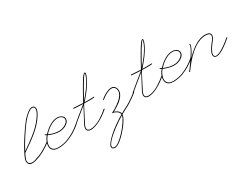

<svg xmlns="http://www.w3.org/2000/svg" viewBox="-118 -1456 3365 2595"><g transform="rotate(-30 1565.0 -158.5)"><path d="M37.1 5.9Q18.2 5.9 5.2 0.7Q-7.8 -4.6 -16 -13.3Q-24.1 -22.1 -28 -33.5Q-31.9 -44.9 -31.9 -56.6Q-31.9 -70.3 -29.3 -80.4Q-26.7 -90.5 -26 -91.8Q-13.7 -126.3 5.5 -165Q24.7 -203.8 46.9 -242.5Q69 -281.2 92.1 -318Q115.2 -354.8 135.4 -385.4Q156.9 -418.6 176.8 -446.6Q196.6 -474.6 211.9 -495.1Q227.2 -515.6 236.3 -527.7Q245.4 -539.7 245.4 -539.7Q245.4 -540.4 258.1 -554.7Q270.8 -569 289.7 -586.9Q308.6 -604.8 330.4 -622.4Q352.2 -640 371.1 -647.8Q389.3 -655.6 403.6 -655.6Q425.1 -655.6 437.2 -641.6Q449.2 -627.6 449.2 -607.4Q449.2 -593.8 444 -577.5Q438.8 -561.2 430.7 -544.9Q422.5 -528.6 412.4 -513Q402.3 -497.4 392.6 -483.7Q363.3 -443.4 331.1 -408.5Q298.8 -373.7 255.9 -336.9Q212.9 -300.1 155.3 -258.1Q97.7 -216.1 17.6 -161.5Q8.5 -142.6 0.3 -124Q-7.8 -105.5 -15 -87.2Q-16.3 -83.3 -17.6 -78.1Q-18.9 -73.6 -19.5 -68Q-20.2 -62.5 -20.2 -56.6Q-20.2 -30.6 -2.9 -17.9Q14.3 -5.2 39.7 -5.2Q59.9 -5.2 82.7 -12.4Q123.7 -24.7 157.9 -38.4Q192.1 -52.1 223 -68.7Q253.9 -85.3 283.5 -105.1Q313.2 -125 345.1 -149.7Q347.7 -151 349 -151Q354.8 -151 354.8 -145.2Q354.8 -141.3 352.9 -140.6Q320.3 -115.9 290 -95.4Q259.8 -74.9 228.2 -57.9Q196.6 -41 161.8 -26.7Q127 -12.4 85.3 -0.7Q72.3 3.3 59.9 4.6Q47.5 5.9 37.1 5.9ZM254.6 -532.6Q253.3 -531.2 242.2 -517.3Q231.1 -503.3 213.9 -479.2Q196.6 -455.1 173.8 -422.2Q151 -389.3 126.6 -350.9Q102.2 -312.5 76.8 -269.9Q51.4 -227.2 28.6 -182.9Q79.4 -218.1 120.1 -247.1Q160.8 -276 193.7 -301.8Q226.6 -327.5 253.3 -350.3Q279.9 -373 302.4 -395.8Q324.9 -418.6 344.7 -441.7Q364.6 -464.8 383.5 -490.9Q410.2 -528 423.8 -557.9Q437.5 -587.9 437.5 -608.1Q437.5 -624.3 428.1 -634.1Q418.6 -643.9 403 -643.9Q388 -643.9 371.4 -635.7Q354.8 -627.6 338.5 -615.2Q322.3 -602.9 307.3 -588.5Q292.3 -574.2 280.6 -561.8Q268.9 -549.5 261.7 -541Q254.6 -532.6 254.6 -532.6Z M373.7 -8.5Q350.9 -20.8 341.5 -41Q332 -61.2 332 -85.3Q332 -104.2 336.9 -124.3Q341.8 -144.5 350.3 -163.1Q358.7 -181.6 369.1 -197.6Q379.6 -213.5 390.6 -225.3Q380.2 -230.5 375.3 -233.1Q370.4 -235.7 369.1 -237.3Q367.8 -238.9 368.2 -239.6Q368.5 -240.2 368.5 -241.5Q368.5 -247.4 374.3 -247.4Q377 -247.4 376.3 -247.7Q375.7 -248 376.3 -247.1Q377 -246.1 381.2 -243.5Q385.4 -240.9 399.1 -234.4Q453.8 -293 513.3 -327.5Q572.9 -362 628.3 -362Q647.1 -362 664.7 -356.8Q682.3 -351.6 696 -342.1Q709.6 -332.7 717.8 -319.3Q725.9 -306 725.9 -289.7Q725.9 -262.4 709.3 -241.5Q692.7 -220.7 668.3 -207Q643.9 -193.4 615.9 -186.5Q587.9 -179.7 564.5 -179.7Q535.8 -179.7 509.8 -184.6Q483.7 -189.5 462.6 -195.6Q441.4 -201.8 425.8 -208.7Q410.2 -215.5 401.7 -219.4Q391.9 -210.3 381.5 -195Q371.1 -179.7 363 -161.8Q354.8 -143.9 349.3 -124Q343.8 -104.2 343.8 -85.3Q343.8 -48.2 369.5 -26Q395.2 -3.9 449.2 -3.9Q470.1 -3.9 491.5 -6.8Q513 -9.8 532.6 -14Q552.1 -18.2 567.7 -23.1Q583.3 -28 593.1 -31.9Q619.1 -42.3 644.2 -54.4Q669.3 -66.4 695 -81.4Q720.7 -96.4 748 -116.2Q775.4 -136.1 806.6 -162.8Q809.2 -164.1 810.5 -164.1Q812.5 -164.1 814.5 -162.8Q816.4 -161.5 816.4 -158.2Q816.4 -155.6 814.5 -153.6Q782.6 -126.3 754.6 -106.4Q726.6 -86.6 700.5 -71.3Q674.5 -56 649.1 -44.3Q623.7 -32.6 597 -21.5Q582.7 -16.3 565.1 -11.1Q547.5 -5.9 528.3 -2Q509.1 2 488.9 4.6Q468.8 7.2 449.2 7.2Q428.4 7.2 408.9 3.6Q389.3 0 373.7 -8.5ZM427.1 -220.7Q437.5 -216.1 452.1 -210.9Q466.8 -205.7 484.4 -201.5Q502 -197.3 522.1 -194.3Q542.3 -191.4 563.2 -191.4Q589.8 -191.4 616.5 -199.2Q643.2 -207 664.7 -220.1Q686.2 -233.1 699.9 -251Q713.5 -268.9 713.5 -288.4Q713.5 -302.1 706.7 -313.5Q699.9 -324.9 688.2 -333.3Q676.4 -341.8 661.1 -346.4Q645.8 -350.9 629.6 -350.9Q608.7 -350.9 584.3 -345.1Q559.9 -339.2 532.2 -325.2Q504.6 -311.2 473.6 -287.8Q442.7 -264.3 409.5 -228.5Z M783.2 -143.2Q800.8 -158.9 820.6 -175.5Q840.5 -192.1 861 -209.3Q881.5 -226.6 901.7 -243.2Q921.9 -259.8 940.8 -274.7Q984.4 -310.5 1028 -345.1Q1020.2 -345.1 1001.6 -345.7Q983.1 -346.4 961.3 -347.7Q939.5 -349 918.6 -350.3Q897.8 -351.6 886.1 -352.9Q880.2 -354.2 880.2 -359.4Q880.2 -364.6 886.1 -364.6Q887.4 -364.6 889.6 -364.6Q891.9 -364.6 897.1 -363.9Q967.4 -358.1 1033.9 -356.1Q1077.5 -438.2 1113.9 -502.6Q1150.4 -567.1 1178.1 -611.7Q1205.7 -656.2 1224.6 -679.7Q1243.5 -703.1 1252.6 -703.1Q1255.2 -703.1 1260.1 -701.2Q1265 -699.2 1265 -689.5Q1265 -680.3 1261.7 -668.9Q1258.5 -657.6 1256.5 -652.3Q1238.3 -604.8 1210.6 -559.2Q1182.9 -513.7 1153.6 -474.3Q1124.3 -434.9 1097.7 -404Q1071 -373 1055.3 -355.5Q1069 -355.5 1082.4 -355.1Q1095.7 -354.8 1108.7 -354.8Q1154.9 -354.8 1199.2 -356.8Q1205.1 -356.8 1205.1 -350.9Q1205.1 -347 1194 -345.4Q1182.9 -343.8 1167.6 -343.4Q1152.3 -343.1 1136.7 -343.1Q1121.1 -343.1 1112 -343.1Q1095.1 -343.1 1078.5 -343.4Q1061.8 -343.8 1044.9 -344.4Q1041.7 -341.1 1039.7 -338.9Q1037.8 -336.6 1035.8 -334.6Q1010.4 -286.5 987.6 -242.8Q964.8 -199.2 947.9 -166Q931 -132.8 920.9 -112.6Q910.8 -92.4 910.2 -91.8Q905.6 -83.3 903 -74.9Q899.7 -67.7 897.8 -58.6Q895.8 -49.5 895.8 -40.4Q895.8 -0.7 946 -0.7Q975.3 -0.7 1005.5 -9.4Q1035.8 -18.2 1065.1 -31.9Q1094.4 -45.6 1121.1 -62.5Q1147.8 -79.4 1170.2 -96Q1192.7 -112.6 1209.3 -126.6Q1225.9 -140.6 1235 -148.4Q1237.6 -149.7 1238.9 -149.7Q1244.8 -149.7 1244.8 -143.9Q1244.8 -141.3 1242.8 -139.3Q1205.7 -106.1 1165.7 -78.5Q1125.7 -50.8 1087.2 -30.9Q1048.8 -11.1 1012.7 0Q976.6 11.1 947.3 11.1Q915.4 11.1 899.7 -3.3Q884.1 -17.6 884.1 -41Q884.1 -50.8 886.4 -60.5Q888.7 -70.3 891.6 -78.1Q894.5 -85.9 896.8 -90.8Q899.1 -95.7 899.7 -97Q900.4 -98.3 910.5 -117.8Q920.6 -137.4 937.5 -168.9Q954.4 -200.5 975.9 -241.2Q997.4 -281.9 1020.2 -324.9Q1019.5 -324.2 1004.2 -311.8Q988.9 -299.5 965.5 -280.6Q942.1 -261.7 914.1 -238.9Q886.1 -216.1 860.7 -195Q835.3 -173.8 816.1 -157.2Q796.9 -140.6 791 -134.1Q788.4 -131.5 785.8 -131.5Q782.6 -131.5 781.2 -133.5Q779.9 -135.4 779.9 -137.4Q779.9 -140.6 783.2 -143.2ZM1058.6 -377Q1073.6 -393.9 1100.6 -425.1Q1127.6 -456.4 1156.2 -496.1Q1184.9 -535.8 1211.3 -581.1Q1237.6 -626.3 1251.3 -671.9Q1253.3 -677.7 1253.6 -681.6Q1253.9 -685.5 1253.9 -688.2Q1253.9 -691.4 1252.6 -691.4Q1245.4 -691.4 1225.3 -662.1Q1205.1 -632.8 1177.4 -586.9Q1149.7 -541 1118.5 -485.4Q1087.2 -429.7 1058.6 -377Z M1060.5 341.8Q1063.2 319.7 1090.8 284.8Q1118.5 250 1164.4 208.3Q1210.3 166.7 1272.1 122.1Q1334 77.5 1404.9 35.8Q1403 13.7 1389 -1Q1375 -15.6 1359 -24.1Q1343.1 -32.6 1329.8 -35.8Q1316.4 -39.1 1316.4 -39.1L1298.2 -42.3L1314.5 -50.1Q1314.5 -50.1 1322.6 -54Q1330.7 -57.9 1343.8 -65.4Q1356.8 -72.9 1373.7 -83Q1390.6 -93.1 1408.9 -106.1Q1465.5 -145.8 1495.8 -185.2Q1526 -224.6 1526 -260.4Q1526 -274.7 1522.1 -288.1Q1518.2 -301.4 1510.1 -311.8Q1502 -322.3 1489.9 -328.5Q1477.9 -334.6 1462.2 -334.6Q1443.4 -334.6 1423.5 -328.1Q1403.6 -321.6 1387.7 -313.8Q1371.7 -306 1361 -299.5Q1350.3 -293 1350.3 -293Q1330.1 -279.9 1319.7 -271.8Q1309.2 -263.7 1304 -258.8Q1298.8 -253.9 1297.2 -252.3Q1295.6 -250.7 1293.6 -250.7Q1288.4 -250.7 1288.4 -255.9Q1288.4 -259.1 1289.7 -260.4Q1290.4 -261.1 1305 -274.4Q1319.7 -287.8 1343.8 -302.7Q1345.7 -303.4 1356.8 -310.5Q1367.8 -317.7 1384.8 -325.5Q1401.7 -333.3 1422.2 -339.8Q1442.7 -346.4 1462.9 -346.4Q1482.4 -346.4 1496.4 -338.9Q1510.4 -331.4 1519.5 -319Q1528.6 -306.6 1533.2 -291.3Q1537.8 -276 1537.8 -260.4Q1537.8 -232.4 1524.7 -207Q1511.7 -181.6 1491.5 -159.2Q1471.4 -136.7 1446.9 -117.8Q1422.5 -99 1399.7 -84.6Q1377 -70.3 1359 -60.5Q1341.1 -50.8 1334 -46.9Q1342.4 -44.3 1355.8 -38.4Q1369.1 -32.6 1381.8 -23.4Q1394.5 -14.3 1404.3 -1.3Q1414.1 11.7 1416 29.3Q1434.9 18.2 1452.8 8.8Q1470.7 -0.7 1487.6 -9.1Q1531.2 -30.6 1569.3 -54.7Q1607.4 -78.8 1635.4 -99.3Q1663.4 -119.8 1679.7 -133.5Q1696 -147.1 1696.6 -147.1Q1697.9 -148.4 1699.9 -148.4Q1706.4 -148.4 1706.4 -142.6Q1706.4 -140.6 1704.4 -138.7Q1703.8 -138 1687.5 -124.3Q1671.2 -110.7 1642.6 -89.8Q1613.9 -69 1575.5 -44.6Q1537.1 -20.2 1492.8 1.3Q1475.3 10.4 1456.4 20.5Q1437.5 30.6 1417.3 42.3Q1416.7 59.9 1405.3 85.3Q1393.9 110.7 1375.3 140Q1356.8 169.3 1331.7 200.8Q1306.6 232.4 1278.6 263Q1263.7 279.3 1242.2 300.5Q1220.7 321.6 1196.6 340.5Q1172.5 359.4 1147.8 372.4Q1123 385.4 1102.9 385.4Q1084 385.4 1072.3 374.3Q1060.5 363.3 1060.5 346.4ZM1404.9 49.5Q1363.3 74.2 1322.3 101.9Q1281.2 129.6 1244.5 157.6Q1207.7 185.5 1176.1 212.9Q1144.5 240.2 1121.4 265Q1098.3 289.7 1085.3 310.2Q1072.3 330.7 1072.3 345.7Q1072.3 360.7 1082 367.2Q1091.8 373.7 1104.8 373.7Q1117.8 373.7 1136.1 365.6Q1154.3 357.4 1175.8 341.8Q1197.3 326.2 1221.4 304.4Q1245.4 282.6 1270.2 255.2Q1295.6 227.2 1319 197.6Q1342.4 168 1361 140.3Q1379.6 112.6 1391.3 88.9Q1403 65.1 1404.9 49.5Z M1684.9 -143.2Q1702.5 -158.9 1722.3 -175.5Q1742.2 -192.1 1762.7 -209.3Q1783.2 -226.6 1803.4 -243.2Q1823.6 -259.8 1842.4 -274.7Q1886.1 -310.5 1929.7 -345.1Q1921.9 -345.1 1903.3 -345.7Q1884.8 -346.4 1863 -347.7Q1841.1 -349 1820.3 -350.3Q1799.5 -351.6 1787.8 -352.9Q1781.9 -354.2 1781.9 -359.4Q1781.9 -364.6 1787.8 -364.6Q1789.1 -364.6 1791.3 -364.6Q1793.6 -364.6 1798.8 -363.9Q1869.1 -358.1 1935.5 -356.1Q1979.2 -438.2 2015.6 -502.6Q2052.1 -567.1 2079.8 -611.7Q2107.4 -656.2 2126.3 -679.7Q2145.2 -703.1 2154.3 -703.1Q2156.9 -703.1 2161.8 -701.2Q2166.7 -699.2 2166.7 -689.5Q2166.7 -680.3 2163.4 -668.9Q2160.2 -657.6 2158.2 -652.3Q2140 -604.8 2112.3 -559.2Q2084.6 -513.7 2055.3 -474.3Q2026 -434.9 1999.3 -404Q1972.7 -373 1957 -355.5Q1970.7 -355.5 1984 -355.1Q1997.4 -354.8 2010.4 -354.8Q2056.6 -354.8 2100.9 -356.8Q2106.8 -356.8 2106.8 -350.9Q2106.8 -347 2095.7 -345.4Q2084.6 -343.8 2069.3 -343.4Q2054 -343.1 2038.4 -343.1Q2022.8 -343.1 2013.7 -343.1Q1996.7 -343.1 1980.1 -343.4Q1963.5 -343.8 1946.6 -344.4Q1943.4 -341.1 1941.4 -338.9Q1939.5 -336.6 1937.5 -334.6Q1912.1 -286.5 1889.3 -242.8Q1866.5 -199.2 1849.6 -166Q1832.7 -132.8 1822.6 -112.6Q1812.5 -92.4 1811.8 -91.8Q1807.3 -83.3 1804.7 -74.9Q1801.4 -67.7 1799.5 -58.6Q1797.5 -49.5 1797.5 -40.4Q1797.5 -0.7 1847.7 -0.7Q1877 -0.7 1907.2 -9.4Q1937.5 -18.2 1966.8 -31.9Q1996.1 -45.6 2022.8 -62.5Q2049.5 -79.4 2071.9 -96Q2094.4 -112.6 2111 -126.6Q2127.6 -140.6 2136.7 -148.4Q2139.3 -149.7 2140.6 -149.7Q2146.5 -149.7 2146.5 -143.9Q2146.5 -141.3 2144.5 -139.3Q2107.4 -106.1 2067.4 -78.5Q2027.3 -50.8 1988.9 -30.9Q1950.5 -11.1 1914.4 0Q1878.3 11.1 1849 11.1Q1817.1 11.1 1801.4 -3.3Q1785.8 -17.6 1785.8 -41Q1785.8 -50.8 1788.1 -60.5Q1790.4 -70.3 1793.3 -78.1Q1796.2 -85.9 1798.5 -90.8Q1800.8 -95.7 1801.4 -97Q1802.1 -98.3 1812.2 -117.8Q1822.3 -137.4 1839.2 -168.9Q1856.1 -200.5 1877.6 -241.2Q1899.1 -281.9 1921.9 -324.9Q1921.2 -324.2 1905.9 -311.8Q1890.6 -299.5 1867.2 -280.6Q1843.8 -261.7 1815.8 -238.9Q1787.8 -216.1 1762.4 -195Q1737 -173.8 1717.8 -157.2Q1698.6 -140.6 1692.7 -134.1Q1690.1 -131.5 1687.5 -131.5Q1684.2 -131.5 1682.9 -133.5Q1681.6 -135.4 1681.6 -137.4Q1681.6 -140.6 1684.9 -143.2ZM1960.3 -377Q1975.3 -393.9 2002.3 -425.1Q2029.3 -456.4 2057.9 -496.1Q2086.6 -535.8 2113 -581.1Q2139.3 -626.3 2153 -671.9Q2154.9 -677.7 2155.3 -681.6Q2155.6 -685.5 2155.6 -688.2Q2155.6 -691.4 2154.3 -691.4Q2147.1 -691.4 2127 -662.1Q2106.8 -632.8 2079.1 -586.9Q2051.4 -541 2020.2 -485.4Q1988.9 -429.7 1960.3 -377Z M2166.7 -8.5Q2143.9 -20.8 2134.4 -41Q2125 -61.2 2125 -85.3Q2125 -104.2 2129.9 -124.3Q2134.8 -144.5 2143.2 -163.1Q2151.7 -181.6 2162.1 -197.6Q2172.5 -213.5 2183.6 -225.3Q2173.2 -230.5 2168.3 -233.1Q2163.4 -235.7 2162.1 -237.3Q2160.8 -238.9 2161.1 -239.6Q2161.5 -240.2 2161.5 -241.5Q2161.5 -247.4 2167.3 -247.4Q2169.9 -247.4 2169.3 -247.7Q2168.6 -248 2169.3 -247.1Q2169.9 -246.1 2174.2 -243.5Q2178.4 -240.9 2192.1 -234.4Q2246.7 -293 2306.3 -327.5Q2365.9 -362 2421.2 -362Q2440.1 -362 2457.7 -356.8Q2475.3 -351.6 2488.9 -342.1Q2502.6 -332.7 2510.7 -319.3Q2518.9 -306 2518.9 -289.7Q2518.9 -262.4 2502.3 -241.5Q2485.7 -220.7 2461.3 -207Q2436.8 -193.4 2408.9 -186.5Q2380.9 -179.7 2357.4 -179.7Q2328.8 -179.7 2302.7 -184.6Q2276.7 -189.5 2255.5 -195.6Q2234.4 -201.8 2218.7 -208.7Q2203.1 -215.5 2194.7 -219.4Q2184.9 -210.3 2174.5 -195Q2164.1 -179.7 2155.9 -161.8Q2147.8 -143.9 2142.3 -124Q2136.7 -104.2 2136.7 -85.3Q2136.7 -48.2 2162.4 -26Q2188.2 -3.9 2242.2 -3.9Q2263 -3.9 2284.5 -6.8Q2306 -9.8 2325.5 -14Q2345.1 -18.2 2360.7 -23.1Q2376.3 -28 2386.1 -31.9Q2412.1 -42.3 2437.2 -54.4Q2462.2 -66.4 2488 -81.4Q2513.7 -96.4 2541 -116.2Q2568.4 -136.1 2599.6 -162.8Q2602.2 -164.1 2603.5 -164.1Q2605.5 -164.1 2607.4 -162.8Q2609.4 -161.5 2609.4 -158.2Q2609.4 -155.6 2607.4 -153.6Q2575.5 -126.3 2547.5 -106.4Q2519.5 -86.6 2493.5 -71.3Q2467.4 -56 2442.1 -44.3Q2416.7 -32.6 2390 -21.5Q2375.7 -16.3 2358.1 -11.1Q2340.5 -5.9 2321.3 -2Q2302.1 2 2281.9 4.6Q2261.7 7.2 2242.2 7.2Q2221.4 7.2 2201.8 3.6Q2182.3 0 2166.7 -8.5ZM2220.1 -220.7Q2230.5 -216.1 2245.1 -210.9Q2259.8 -205.7 2277.3 -201.5Q2294.9 -197.3 2315.1 -194.3Q2335.3 -191.4 2356.1 -191.4Q2382.8 -191.4 2409.5 -199.2Q2436.2 -207 2457.7 -220.1Q2479.2 -233.1 2492.8 -251Q2506.5 -268.9 2506.5 -288.4Q2506.5 -302.1 2499.7 -313.5Q2492.8 -324.9 2481.1 -333.3Q2469.4 -341.8 2454.1 -346.4Q2438.8 -350.9 2422.5 -350.9Q2401.7 -350.9 2377.3 -345.1Q2352.9 -339.2 2325.2 -325.2Q2297.5 -311.2 2266.6 -287.8Q2235.7 -264.3 2202.5 -228.5Z M2484.4 -2.6Q2483.1 -1.3 2491.9 -13Q2500.7 -24.7 2515.3 -44.6Q2529.9 -64.5 2548.8 -90.8Q2567.7 -117.2 2587.2 -146.5Q2615.2 -188.2 2632.2 -217.1Q2649.1 -246.1 2658.5 -265.6Q2668 -285.2 2671.2 -296.2Q2674.5 -307.3 2674.5 -313.2Q2674.5 -317.1 2673.5 -318.7Q2672.5 -320.3 2672.5 -322.3Q2672.5 -328.1 2678.4 -328.1Q2685.5 -328.1 2685.5 -313.8Q2685.5 -299.5 2667.3 -260.1Q2649.1 -220.7 2605.5 -152.3Q2688.8 -241.5 2767.9 -287.1Q2847 -332.7 2916 -332.7Q2955.7 -332.7 2979.2 -320Q3002.6 -307.3 3002.6 -280.6Q3002.6 -267.6 2997.4 -254.2Q2992.2 -240.9 2985.7 -229.8Q2979.2 -218.8 2974 -211.9Q2968.7 -205.1 2968.1 -204.4Q2968.1 -204.4 2963.9 -198.9Q2959.6 -193.4 2952.5 -184.2Q2945.3 -175.1 2936.5 -163.4Q2927.7 -151.7 2919.3 -138Q2879.6 -76.2 2879.6 -43Q2879.6 -29.3 2888 -19.9Q2896.5 -10.4 2915.4 -10.4Q2937.5 -10.4 2971 -26Q3004.6 -41.7 3049.5 -72.9Q3070.3 -87.2 3088.9 -101.6Q3107.4 -115.9 3121.7 -127.6Q3136.1 -139.3 3144.2 -146.8Q3152.3 -154.3 3152.3 -154.3Q3154.9 -155.6 3156.2 -155.6Q3162.1 -155.6 3162.1 -149.7Q3162.1 -147.1 3160.2 -145.2Q3145.8 -132.2 3128.9 -118.5Q3114.6 -106.8 3096 -92.1Q3077.5 -77.5 3056.6 -63.2Q2965.5 0.7 2915.4 0.7Q2892.6 0.7 2880.2 -11.7Q2867.8 -24.1 2867.8 -43Q2867.8 -80.7 2909.5 -144.5Q2918.6 -157.6 2927.4 -169.9Q2936.2 -182.3 2943.4 -191.4Q2951.8 -202.5 2959.6 -211.6Q2968.1 -222.7 2975.3 -234.4Q2981.1 -244.1 2986 -256.5Q2990.9 -268.9 2990.9 -279.9Q2990.9 -320.3 2915.4 -320.3Q2875.7 -320.3 2836.6 -306.3Q2797.5 -292.3 2761.1 -270.2Q2724.6 -248 2691.4 -219.7Q2658.2 -191.4 2630.2 -162.8Q2602.2 -134.1 2580.1 -107.4Q2557.9 -80.7 2543 -61.8Q2533.2 -48.8 2524.4 -37.1Q2515.6 -25.4 2508.8 -16.3Q2502 -7.2 2498 -1.3Q2494.1 4.6 2494.1 4.6Z"/></g></svg>

Font: League Script
Style: League Script
Weight: 400
Foundry: Haley Fiege
Version: Version 1.001